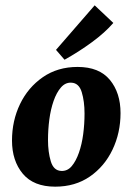

<svg xmlns="http://www.w3.org/2000/svg" viewBox="-20 -687 497 720"><path d="M187 13Q106 13 65.5 -35.5Q25 -84 25 -160Q25 -234 55 -296.5Q85 -359 140.5 -397.5Q196 -436 271 -436Q352 -436 392 -387.5Q432 -339 432 -263Q432 -189 402 -126Q372 -63 317 -25Q262 13 187 13ZM210 -46Q233 -45 249 -64Q265 -83 276 -114.5Q287 -146 292 -184Q297 -222 297 -261Q297 -307 286.5 -341.5Q276 -376 247 -377Q225 -378 208.5 -359Q192 -340 181 -308.5Q170 -277 165 -239Q160 -201 160 -162Q160 -117 170.5 -82Q181 -47 210 -46ZM190 -500 335 -667 405 -601Q374 -565 325 -529Q276 -493 222 -463Z"/></svg>

Font: Yrsa
Style: Italic
Weight: 400
Italic angle: -7.10001°
Designer: Anna Giedrys (Yrsa+Rasa design), David Brezina (Yrsa art-direction, Rasa art-direction, design)
Foundry: Rosetta Type Foundry
Version: Version 2.004